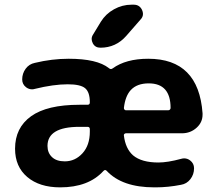

<svg xmlns="http://www.w3.org/2000/svg" viewBox="-20 -806 918 815"><path d="M181.6 -186.5Q181.6 -157.2 200.7 -139.2Q219.7 -121.1 254.9 -121.1Q298.8 -121.1 330.1 -155.3Q361.3 -189.5 361.3 -247.1V-257.8Q361.3 -267.6 351.6 -267.6H317.4Q181.6 -267.6 181.6 -186.5ZM514.6 -240.2Q510.7 -240.2 507.8 -237.3Q504.9 -234.4 505.9 -230.5Q512.7 -174.8 544.9 -146.5Q581.1 -116.2 652.3 -116.2Q691.4 -116.2 749 -131.8Q755.9 -133.8 761.7 -133.8Q775.4 -133.8 787.1 -125Q803.7 -112.3 803.7 -91.8Q803.7 -65.4 788.1 -45.4Q772.5 -25.4 748 -21.5Q693.4 -10.7 640.6 -10.7Q637.7 -10.7 634.8 -10.7Q498 -10.7 432.6 -81.1Q425.8 -87.9 418.9 -80.1Q355.5 -10.7 235.4 -10.7Q147.5 -10.7 95.7 -54.7Q43.9 -98.6 43.9 -174.8Q43.9 -263.7 111.8 -312.5Q179.7 -361.3 317.4 -361.3H351.6Q361.3 -361.3 361.3 -371.1V-372.1Q361.3 -415 341.3 -431.6Q321.3 -448.2 267.6 -448.2Q207 -448.2 127.9 -428.7Q122.1 -426.8 116.2 -426.8Q102.5 -426.8 90.8 -435.5Q74.2 -448.2 74.2 -468.8Q74.2 -494.1 88.9 -514.2Q103.5 -534.2 127.9 -539.1Q200.2 -556.6 271.5 -556.6Q392.6 -556.6 442.4 -516.6Q450.2 -509.8 458 -515.6Q514.6 -556.6 609.4 -556.6Q823.2 -556.6 839.8 -325.2Q839.8 -322.3 839.8 -319.3Q839.8 -287.1 815.4 -264.6Q789.1 -240.2 752 -240.2ZM505.9 -347.7Q505.9 -343.8 508.3 -340.8Q510.7 -337.9 514.6 -337.9H694.3Q698.2 -337.9 701.2 -340.8Q704.1 -343.8 704.1 -347.7Q704.1 -452.1 611.3 -452.1Q561.5 -452.1 535.2 -423.8Q511.7 -398.4 505.9 -347.7ZM547.9 -786.1Q572.3 -786.1 583 -763.7Q586.9 -754.9 586.9 -747.1Q586.9 -733.4 576.2 -722.7L515.6 -653.3Q471.7 -603.5 406.2 -603.5Q383.8 -603.5 374 -622.1Q369.1 -631.8 369.1 -640.6Q369.1 -650.4 375 -659.2L408.2 -713.9Q428.7 -747.1 463.9 -766.6Q499 -786.1 538.1 -786.1Z"/></svg>

Font: Gen Jyuu GothicX Bold
Style: Bold
Weight: 700
Designer: Ryoko NISHIZUKA (kana &amp; ideographs); Paul D. Hunt (Latin, Greek &amp; Cyrillic); Wenlong ZHANG (bopomofo); Sandoll C
Version: Version 1.058.20140828